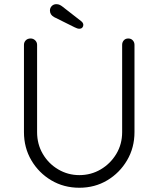

<svg xmlns="http://www.w3.org/2000/svg" viewBox="-20 -883 752 912"><path d="M589.2 -700.2Q602.5 -700.2 610.6 -691.4Q618.8 -682.5 618.8 -670V-255.5Q618.8 -181.5 583.6 -121.6Q548.5 -61.8 489.5 -26.5Q430.5 8.8 356.8 8.8Q283 8.8 223.5 -26.5Q164 -61.8 128.9 -121.6Q93.8 -181.5 93.8 -255.5V-670Q93.8 -682.5 102.4 -691.4Q111 -700.2 125.5 -700.2Q138 -700.2 147.1 -691.4Q156.2 -682.5 156.2 -670V-255.5Q156.2 -198 183.4 -151.8Q210.5 -105.5 256.5 -78.4Q302.5 -51.2 356.8 -51.2Q412.5 -51.2 458.5 -78.4Q504.5 -105.5 532.4 -151.8Q560.2 -198 560.2 -255.5V-670Q560.2 -682.5 568.1 -691.4Q576 -700.2 589.2 -700.2ZM356.2 -746.5Q350.5 -746.5 345.2 -748.8Q340 -751 334.8 -753.2L237 -801.8Q217.2 -812.8 217.2 -833Q217.2 -845.5 225.9 -854.4Q234.5 -863.2 247.8 -863.2Q256.5 -863.2 263.8 -859.8Q271 -856.2 276.5 -851.8L365.5 -782.5Q370.5 -778.5 373.1 -774.2Q375.8 -770 375.8 -764.5Q375.8 -757.5 371 -752Q366.2 -746.5 356.2 -746.5Z"/></svg>

Font: Quicksand Variable Light
Style: Regular
Weight: 300
Designer: Andrew Paglinawan
Foundry: Andrew Paglinawan
Version: Version 3.004